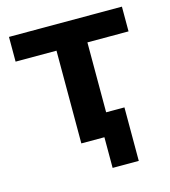

<svg xmlns="http://www.w3.org/2000/svg" viewBox="-97 -572 691 780"><g transform="rotate(-15 249.0 -182.5)"><path d="M281 129V0H184V-390H12V-494H487V-390H314V-96H391V129Z"/></g></svg>

Font: Nunito Sans 10pt
Style: Bold
Weight: 700
Designer: Vernon Adams
Foundry: Vernon Adams
Version: Version 3.101;gftools[0.9.27]